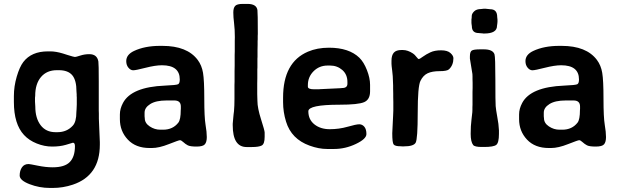

<svg xmlns="http://www.w3.org/2000/svg" viewBox="-20 -742 3148 972"><path d="M158.7 -202.6Q158.7 -144 185.5 -108.4Q212.4 -72.8 261.2 -72.8H270.5Q318.4 -72.8 348.6 -106Q366.7 -125.5 366.7 -175.3Q367.7 -185.1 367.7 -189.5L368.7 -212.9V-250.5L368.2 -255.4V-264.6Q367.2 -274.4 367.2 -278.8Q367.2 -335.9 345.7 -361.3Q324.2 -386.7 277.8 -386.7H268.1Q216.8 -386.7 187.5 -352.1Q158.2 -317.4 158.2 -256.8L157.2 -247.1V-227.1Q158.7 -212.4 158.7 -202.6ZM485.4 -9.3Q485.4 147 348.6 192.9Q298.8 209.5 247.1 209.5H232.9Q178.7 209.5 129.2 190.2Q79.6 170.9 79.6 146.5Q79.6 122.1 91.1 105.2Q102.5 88.4 125 88.4Q130.4 88.4 171.1 96.7Q211.9 105 246.6 105Q307.6 105 333.5 78.1Q359.4 51.3 359.4 -2Q359.4 -19.5 349.1 -19.5L313.5 -8.8Q283.7 0 244.1 0Q204.6 0 166 -15.6Q127 -31.2 101.6 -58.6Q50.3 -113.8 50.3 -225.6Q50.3 -226.6 50.3 -227.5V-255.9Q50.3 -304.7 64.7 -354Q79.1 -403.3 98.1 -428.2Q139.2 -481.9 222.2 -481.9H235.4Q262.7 -481.9 298.3 -471.2L322.8 -463.4Q354 -453.6 359.4 -453.6Q364.7 -453.6 386.5 -460.7Q408.2 -467.8 432.1 -467.8Q471.7 -467.8 478 -430.7Q480 -419.4 480 -327.6V-181.6L480.5 -168Q480.5 -154.3 480.5 -140.6L485.4 -22.5Z M712.9 -143.6Q712.9 -118.7 737.8 -102.1Q762.7 -85.4 791.5 -85.4H805.7Q855 -85.4 882.8 -121.1Q895 -136.7 895 -184.6L895.5 -190.4V-202.6Q895.5 -233.4 862.8 -233.4H823.2Q769.5 -233.4 740.7 -215.3Q711.9 -197.3 711.9 -171.4V-153.3Q712.9 -146.5 712.9 -143.6ZM890.1 -339.8Q890.1 -411.6 799.8 -411.6Q766.6 -411.6 717 -398.9Q667.5 -386.2 654.3 -386.2Q641.1 -386.2 630.1 -399.4Q619.1 -412.6 619.1 -432.6Q619.1 -465.3 658.2 -483.9Q712.9 -509.8 790 -509.8H802.2Q927.7 -509.8 981 -438.5Q1001.5 -411.1 1007.8 -373.3Q1014.2 -335.4 1014.2 -241.9Q1014.2 -148.4 1020.5 -110.8Q1026.9 -73.2 1026.9 -48.1Q1026.9 -22.9 1017.1 -11.5Q1007.3 0 975.1 0Q942.9 0 930.7 -6.3Q918.5 -12.7 908 -22.5Q897.5 -32.2 891.1 -32.2Q884.8 -32.2 835 -12.5Q785.2 7.3 749 7.3H737.3Q667 7.3 627 -35.4Q586.9 -78.1 586.9 -138.7V-162.6Q586.9 -191.4 602.5 -220.7Q645.5 -301.8 814.9 -308.6Q873.5 -311 881.8 -315.7Q890.1 -320.3 890.1 -339.8Z M1319.8 -71.3V-49.3Q1319.8 -13.7 1305.4 -5.6Q1291 2.4 1254.4 2.4H1228.5Q1158.2 2.4 1158.2 -107.9V-115.7L1161.1 -147.9Q1162.6 -162.1 1162.6 -163.6L1164.6 -179.2Q1167 -206.1 1167 -241.2V-311.5L1167.5 -329.1V-382.8L1168 -410.2V-463.9L1168.5 -481.9V-535.6L1168.9 -553.7Q1168.9 -593.3 1165 -624.5Q1161.1 -655.8 1161.1 -679Q1161.1 -702.1 1170.7 -712.2Q1180.2 -722.2 1208.5 -722.2H1234.4Q1278.3 -721.7 1283.2 -691.4Q1285.2 -677.7 1285.2 -569.8L1284.7 -560.5Q1284.7 -551.8 1284.7 -543L1284.2 -534.2Q1284.2 -525.4 1284.2 -516.6L1283.7 -489.7V-454.1L1283.2 -444.8V-400.4L1282.7 -391.1V-346.7L1282.2 -319.8V-265.6L1283.2 -231Q1283.2 -195.3 1301.5 -138.2Q1319.8 -81.1 1319.8 -71.3Z M1738.8 -318.4V-326.7Q1738.8 -365.2 1712.9 -387.7Q1687 -410.2 1650.9 -410.2H1638.7Q1596.2 -410.2 1567.4 -381.3Q1538.6 -352.5 1538.6 -311V-303.2Q1538.6 -290 1570.3 -290H1595.2L1598.1 -290.5L1701.7 -295.4L1712.4 -296.4Q1738.8 -296.4 1738.8 -318.4ZM1698.7 -211.9Q1541 -211.9 1541 -178.7Q1541 -136.7 1571.8 -112.3Q1602.5 -87.9 1649.4 -87.9Q1696.3 -87.9 1739.7 -100.3Q1783.2 -112.8 1798.6 -112.8Q1814 -112.8 1824.5 -100.3Q1835 -87.9 1835 -63.2Q1835 -38.6 1781.5 -13.2Q1728 12.2 1671.4 12.2H1635.7Q1593.8 12.2 1546.9 -4.9Q1455.1 -38.1 1428.2 -126Q1413.1 -174.8 1413.1 -224.6V-248Q1413.1 -426.8 1539.1 -480.5Q1585.9 -500.5 1645.5 -500.5Q1746.6 -500.5 1799.3 -449.7Q1821.8 -427.7 1837.6 -387.2Q1853.5 -346.7 1853.5 -312.5V-279.8Q1853.5 -237.8 1823.5 -224.9Q1793.5 -211.9 1698.7 -211.9Z M1961.9 -418.9V-434.1Q1961.9 -462.4 1973.9 -475.6Q1985.8 -488.8 2012.2 -488.8H2019.5Q2044.4 -488.8 2070.8 -471.2Q2079.1 -465.8 2087.9 -454.3Q2096.7 -442.9 2100.3 -442.9Q2104 -442.9 2120.8 -455.1Q2137.7 -467.3 2159.2 -477.3Q2180.7 -487.3 2212.9 -487.3Q2245.1 -487.3 2260.3 -473.6Q2275.4 -460 2275.4 -447.3Q2275.4 -412.1 2252.9 -391.1Q2243.2 -381.8 2205.6 -381.8Q2168 -381.8 2145 -371.1Q2122.1 -360.4 2108.4 -332.3Q2094.7 -304.2 2094.7 -171.1Q2094.7 -38.1 2084.2 -19.5Q2073.7 -1 2024.4 -1H2016.1L2007.8 -1.5Q1980.5 -1.5 1973.1 -10.3Q1965.8 -19 1965.8 -67.4L1970.2 -157.7L1971.2 -182.6V-225.1L1970.7 -250.5V-267.6L1970.2 -292.5Q1970.2 -300.8 1970.2 -309.1L1969.2 -334Q1969.2 -354.5 1965.6 -383.1Q1961.9 -411.6 1961.9 -418.9Z M2415.5 -696.3 2428.7 -697.8H2439.9L2442.4 -697.3L2457.5 -695.8Q2459.5 -695.3 2461.9 -695.3Q2497.1 -695.3 2497.1 -656.2L2498.5 -642.6V-631.3L2497.6 -622.1L2496.1 -611.3Q2496.1 -572.3 2431.6 -572.3H2427.2L2424.8 -572.8L2407.7 -574.2Q2405.3 -574.7 2403.3 -574.7Q2368.7 -574.7 2368.7 -609.9Q2367.7 -614.7 2367.7 -616.7L2366.7 -625.5V-644Q2368.2 -649.9 2368.2 -661.1Q2368.2 -672.4 2380.1 -684.3Q2392.1 -696.3 2415.5 -696.3ZM2431.6 2H2418.9Q2383.3 2 2375.5 -7.8Q2362.8 -23.9 2362.8 -64.5Q2362.8 -105 2366.9 -136.7Q2371.1 -168.5 2371.1 -173.8L2371.6 -186.5Q2371.6 -192.9 2371.6 -199.2L2372.1 -211.9V-276.9L2372.6 -296.4V-322.3L2372.1 -341.8Q2372.1 -348.1 2372.1 -354.5L2371.6 -367.2L2358.9 -445.3V-457Q2358.9 -480.5 2368.9 -486.3Q2378.9 -492.2 2410.2 -492.2H2429.2Q2475.1 -492.2 2483.4 -466.8Q2487.8 -453.6 2487.8 -338.4Q2487.8 -223.1 2489.3 -205.3Q2490.7 -187.5 2497.8 -148.2Q2504.9 -108.9 2504.9 -94.2L2505.9 -82V-64Q2505.9 -19 2492.2 -8.5Q2478.5 2 2431.6 2Z M2733.9 -143.6Q2733.9 -118.7 2758.8 -102.1Q2783.7 -85.4 2812.5 -85.4H2826.7Q2876 -85.4 2903.8 -121.1Q2916 -136.7 2916 -184.6L2916.5 -190.4V-202.6Q2916.5 -233.4 2883.8 -233.4H2844.2Q2790.5 -233.4 2761.7 -215.3Q2732.9 -197.3 2732.9 -171.4V-153.3Q2733.9 -146.5 2733.9 -143.6ZM2911.1 -339.8Q2911.1 -411.6 2820.8 -411.6Q2787.6 -411.6 2738 -398.9Q2688.5 -386.2 2675.3 -386.2Q2662.1 -386.2 2651.1 -399.4Q2640.1 -412.6 2640.1 -432.6Q2640.1 -465.3 2679.2 -483.9Q2733.9 -509.8 2811 -509.8H2823.2Q2948.7 -509.8 3002 -438.5Q3022.5 -411.1 3028.8 -373.3Q3035.2 -335.4 3035.2 -241.9Q3035.2 -148.4 3041.5 -110.8Q3047.9 -73.2 3047.9 -48.1Q3047.9 -22.9 3038.1 -11.5Q3028.3 0 2996.1 0Q2963.9 0 2951.7 -6.3Q2939.5 -12.7 2929 -22.5Q2918.5 -32.2 2912.1 -32.2Q2905.8 -32.2 2856 -12.5Q2806.2 7.3 2770 7.3H2758.3Q2688 7.3 2647.9 -35.4Q2607.9 -78.1 2607.9 -138.7V-162.6Q2607.9 -191.4 2623.5 -220.7Q2666.5 -301.8 2835.9 -308.6Q2894.5 -311 2902.8 -315.7Q2911.1 -320.3 2911.1 -339.8Z"/></svg>

Font: Averia Sans Libre
Style: Bold
Weight: 700
Version: Version 1.002